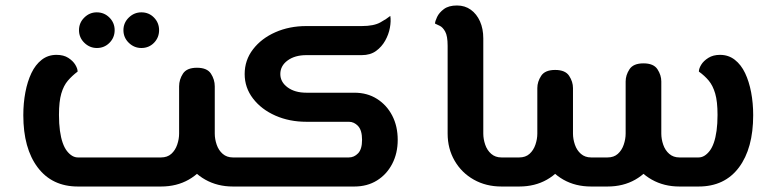

<svg xmlns="http://www.w3.org/2000/svg" viewBox="-20 -680 2831 700"><path d="M829 0Q773 0 728.5 -25Q684 -50 658.5 -94Q633 -138 633 -193H763Q763 -173 770 -152.5Q777 -132 792 -119Q807 -106 829 -106H860V0ZM264 0Q170 0 117.5 -69.5Q65 -139 65 -260Q65 -304 72.5 -343.5Q80 -383 94.5 -413.5Q109 -444 132 -462Q155 -480 186 -480Q212 -480 229 -469Q246 -458 254.5 -444Q263 -430 263 -419Q243 -404 227.5 -386Q212 -368 203.5 -339Q195 -310 195 -261Q195 -229 198.5 -203.5Q202 -178 208.5 -159.5Q215 -141 224 -129.5Q233 -118 243 -112Q253 -106 264 -106H567Q590 -106 604.5 -119Q619 -132 626 -152.5Q633 -173 633 -193V-365Q633 -390 647 -411.5Q661 -433 698 -433Q735 -433 749 -411.5Q763 -390 763 -365V-193Q763 -138 737.5 -94Q712 -50 668 -25Q624 0 567 0ZM860 0V-106Q871 -106 875.5 -91.5Q880 -77 880 -53Q880 -29 875.5 -14.5Q871 0 860 0ZM495.4 -505Q469 -505 449.5 -524Q430 -543 430 -570Q430 -596.9 449.5 -615.9Q469 -635 495.4 -635Q523 -635 541.5 -615.9Q560 -596.9 560 -570Q560 -543 541.5 -524Q523 -505 495.4 -505ZM333.2 -505Q307 -505 287.5 -524Q268 -543 268 -570Q268 -596.9 287.3 -615.9Q306.6 -635 332.7 -635Q360 -635 379 -615.9Q398 -596.9 398 -570Q398 -543 379.2 -524Q360.5 -505 333.2 -505Z M860 0V-106H1252Q1271 -106 1285.5 -121Q1300 -136 1300 -170.1Q1300 -205 1285.5 -220.5Q1271 -236 1252 -236H1097Q1035 -236 984 -258.5Q933 -281 902.5 -320.7Q872 -360.4 872 -410Q872 -460.7 902.5 -500.3Q933 -540 984 -562.5Q1035 -585 1097 -585H1299Q1343 -585 1367 -598.5Q1391 -612 1403 -622Q1406 -603 1401.5 -578.8Q1397.1 -554.6 1384.4 -531.9Q1371.7 -509.2 1350.9 -494.1Q1330 -479 1299 -479H1097Q1055 -479 1028.5 -459.5Q1002 -440 1002 -410.1Q1002 -381 1028.5 -361.5Q1055 -342 1097 -342H1272Q1319 -342 1354.5 -319.5Q1390 -297 1410 -258.5Q1430 -219.9 1430 -170Q1430 -121.3 1410 -82.8Q1390 -44.2 1354.5 -22.1Q1319 0 1272 0ZM860 0Q850 0 845 -14.4Q840 -28.8 840 -53Q840 -77 845 -91.5Q850 -106 860 -106Z M1808 0Q1752 0 1707.5 -25Q1663 -50 1637.5 -94Q1612 -138 1612 -193V-513Q1612 -549 1603 -565Q1594 -581 1583 -586Q1572 -591 1566 -594Q1566 -602 1573.5 -618Q1581 -634 1598.5 -647Q1616 -660 1646 -660Q1675 -660 1696.5 -644.5Q1718 -629 1730 -602Q1742 -575 1742 -540V-193Q1742 -173 1749 -152.5Q1756 -132 1771 -119Q1786 -106 1808 -106H1835V0ZM1835 0V-106Q1846 -106 1850.5 -91.5Q1855 -77 1855 -53Q1855 -29 1850.5 -14.5Q1846 0 1835 0Z M2499 0V-106H2527Q2538 -106 2548 -112Q2558 -118 2567 -129.5Q2576 -141 2582.5 -159.5Q2589 -178 2592.5 -203.5Q2596 -229 2596 -261Q2596 -310 2587.5 -339Q2579 -368 2564 -386Q2549 -404 2528 -419Q2528 -430 2536.5 -444Q2545 -458 2562.5 -469Q2580 -480 2605 -480Q2636 -480 2659 -462Q2682 -444 2696.5 -413.5Q2711 -383 2718.5 -343.5Q2726 -304 2726 -260Q2726 -139 2674 -69.5Q2622 0 2527 0ZM2135 0Q2078 0 2034 -25Q1990 -50 1964.5 -94Q1939 -138 1939 -193H2069Q2069 -173 2076 -152.5Q2083 -132 2098 -119Q2113 -106 2135 -106H2157V0ZM1835 0V-106H1873Q1896 -106 1910.5 -119Q1925 -132 1932 -152.5Q1939 -173 1939 -193V-359Q1939 -382 1953 -403.5Q1967 -425 2004 -425Q2041 -425 2055 -403.5Q2069 -382 2069 -359V-193Q2069 -138 2043.5 -94Q2018 -50 1974 -25Q1930 0 1873 0ZM2457 0Q2401 0 2356.5 -25Q2312 -50 2286.5 -94Q2261 -138 2261 -193H2391Q2391 -173 2398 -152.5Q2405 -132 2420 -119Q2435 -106 2457 -106H2499V0ZM2157 0V-106H2195Q2218 -106 2232.5 -119Q2247 -132 2254 -152.5Q2261 -173 2261 -193V-383Q2261 -406 2275 -427.5Q2289 -449 2326 -449Q2363 -449 2377 -427.5Q2391 -406 2391 -383V-193Q2391 -138 2365.5 -94Q2340 -50 2296 -25Q2252 0 2195 0ZM1835 0Q1825 0 1820 -14.5Q1815 -29 1815 -53Q1815 -77 1820 -91.5Q1825 -106 1835 -106Z"/></svg>

Font: El Messiri
Style: Regular
Weight: 400
Designer: Mohamed Gaber
Foundry: Kief Type Foundry
Version: Version 2.020